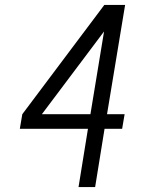

<svg xmlns="http://www.w3.org/2000/svg" viewBox="-20 -755 616 775"><path d="M297 0H364L402 -235H473L483 -294H412L485 -735H401L70 -294L60 -235H335ZM149 -294 400 -628 345 -294Z"/></svg>

Font: Iosevka Sparkle Light Oblique
Style: Regular
Weight: 300
Italic angle: -9°
Designer: Belleve Invis
Foundry: Belleve Invis
Version: Version 4.5.0; ttfautohint (v1.8.3)